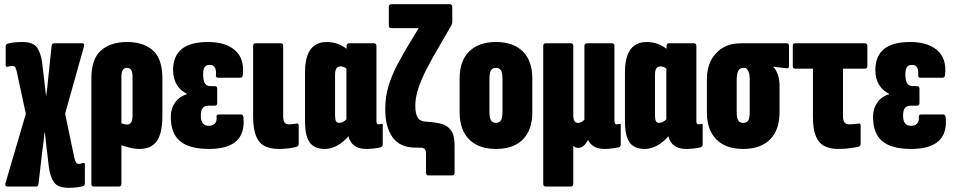

<svg xmlns="http://www.w3.org/2000/svg" viewBox="-20 -703 4540 914"><path d="M307 191Q255 191 237 164.5Q219 138 213 96L204 19Q201 -4 198.5 -26.5Q196 -49 194 -72H192Q190 -49 187 -26.5Q184 -4 181 19L163 175Q161 185 151 185H16Q2 185 6 169L103 -161L60 -361Q57 -375 53 -382Q49 -389 38 -389Q32 -389 26.5 -388Q21 -387 16 -385Q7 -383 7 -394V-482Q7 -492 16 -495Q29 -499 47 -501Q65 -503 85 -503Q138 -503 156 -477Q174 -451 180 -409L190 -326Q192 -306 194.5 -286.5Q197 -267 199 -247H200Q203 -267 205 -286.5Q207 -306 209 -326L226 -487Q228 -497 238 -497H371Q384 -497 380 -483L290 -162L334 49Q337 62 341.5 69.5Q346 77 354 77Q360 77 365.5 75.5Q371 74 376 73Q384 70 384 81V170Q384 180 375 183Q362 187 344.5 189Q327 191 307 191Z M426 185Q415 185 415 172V-331Q415 -422 460.5 -462.5Q506 -503 584 -503Q664 -503 708.5 -462.5Q753 -422 753 -331V-151Q753 -70 727 -32Q701 6 644 6Q621 6 593 -1Q565 -8 541 -19V-124Q552 -119 563 -114.5Q574 -110 584 -110Q597 -110 604 -120Q611 -130 611 -153V-337Q611 -359 604.5 -369.5Q598 -380 584 -380Q571 -380 564.5 -369.5Q558 -359 558 -337V172Q558 185 546 185Z M975 6Q881 6 837 -31Q793 -68 793 -147Q793 -186 813.5 -215Q834 -244 869 -254V-257Q838 -272 821 -300.5Q804 -329 804 -370Q804 -435 844.5 -469Q885 -503 970 -503Q1054 -503 1099 -463.5Q1144 -424 1136 -348Q1135 -333 1125 -333H1019Q1006 -333 1008 -346Q1012 -394 979 -394Q961 -394 954 -383.5Q947 -373 947 -349Q947 -319 955.5 -306Q964 -293 981 -293H1003Q1014 -293 1014 -280V-213Q1014 -200 1003 -200H972Q954 -200 945 -189Q936 -178 936 -152Q936 -128 945.5 -116Q955 -104 974 -104Q993 -104 1003 -115Q1013 -126 1011 -146Q1009 -158 1022 -158H1128Q1138 -158 1139 -143Q1146 -69 1105 -31.5Q1064 6 975 6Z M1305 6Q1267 6 1240 -7.5Q1213 -21 1199 -55Q1185 -89 1185 -149V-485Q1185 -497 1197 -497H1316Q1328 -497 1328 -485V-152Q1328 -128 1335 -119.5Q1342 -111 1357 -111Q1366 -111 1376 -112.5Q1386 -114 1393 -115Q1402 -116 1402 -105V-19Q1402 -8 1392 -4Q1377 0 1356 3Q1335 6 1305 6Z M1526 6Q1476 6 1454 -25.5Q1432 -57 1432 -126V-358Q1432 -407 1443.5 -439Q1455 -471 1478 -487Q1501 -503 1535 -503Q1566 -503 1592 -492.5Q1618 -482 1641 -462L1640 -368Q1629 -378 1619.5 -382.5Q1610 -387 1601 -387Q1592 -387 1586.5 -383Q1581 -379 1578 -370.5Q1575 -362 1575 -348V-155Q1575 -134 1579.5 -126Q1584 -118 1595 -118Q1605 -118 1616 -124.5Q1627 -131 1635 -142L1658 -81Q1634 -42 1598.5 -18Q1563 6 1526 6ZM1724 6Q1635 6 1635 -91V-104L1629 -117V-422L1630 -447V-484Q1630 -497 1642 -497H1760Q1772 -497 1772 -484V-130Q1772 -119 1774 -115Q1776 -111 1783 -111Q1787 -111 1790 -111.5Q1793 -112 1795 -113Q1802 -116 1802 -108V-16Q1802 -4 1790 -1Q1757 6 1724 6Z M2020 132Q2008 132 2008 119V30Q2008 12 2001.5 6Q1995 0 1983 0H1961Q1884 0 1849 -49Q1814 -98 1814 -182Q1814 -244 1829.5 -294Q1845 -344 1868.5 -389Q1892 -434 1918 -478L1973 -569H1843Q1831 -569 1831 -582V-670Q1831 -683 1843 -683H2121Q2133 -683 2133 -670V-600Q2133 -595 2131.5 -590Q2130 -585 2128 -581L2070 -481Q2040 -430 2014 -380.5Q1988 -331 1972.5 -285.5Q1957 -240 1957 -200Q1957 -162 1968.5 -143Q1980 -124 2017 -123Q2054 -121 2082.5 -113Q2111 -105 2127.5 -82Q2144 -59 2144 -10V119Q2144 132 2132 132Z M2341 6Q2259 6 2213.5 -39Q2168 -84 2168 -169V-330Q2168 -413 2213.5 -458Q2259 -503 2341 -503Q2424 -503 2469 -458Q2514 -413 2514 -330V-169Q2514 -84 2469 -39Q2424 6 2341 6ZM2341 -118Q2357 -118 2364.5 -130Q2372 -142 2372 -170V-328Q2372 -357 2364.5 -368.5Q2357 -380 2341 -380Q2325 -380 2317.5 -368.5Q2310 -357 2310 -328V-170Q2310 -142 2317.5 -130Q2325 -118 2341 -118Z M2578 185Q2566 185 2566 172V-484Q2566 -497 2578 -497H2697Q2709 -497 2709 -484V-157Q2709 -136 2714.5 -127Q2720 -118 2732 -118Q2740 -118 2747.5 -122Q2755 -126 2762 -133V-484Q2762 -497 2775 -497H2893Q2905 -497 2905 -484V-130Q2905 -120 2907.5 -115.5Q2910 -111 2917 -111Q2920 -111 2923 -111.5Q2926 -112 2929 -113Q2935 -115 2935 -107V-16Q2935 -4 2924 -1Q2907 2 2890.5 4Q2874 6 2858 6Q2830 6 2810 -4.5Q2790 -15 2780 -36V-38Q2770 -19 2758.5 -9Q2747 1 2733 1Q2725 1 2718.5 -2Q2712 -5 2709 -9V172Q2709 185 2697 185Z M3049 6Q2999 6 2977 -25.5Q2955 -57 2955 -126V-358Q2955 -407 2966.5 -439Q2978 -471 3001 -487Q3024 -503 3058 -503Q3089 -503 3115 -492.5Q3141 -482 3164 -462L3163 -368Q3152 -378 3142.5 -382.5Q3133 -387 3124 -387Q3115 -387 3109.5 -383Q3104 -379 3101 -370.5Q3098 -362 3098 -348V-155Q3098 -134 3102.5 -126Q3107 -118 3118 -118Q3128 -118 3139 -124.5Q3150 -131 3158 -142L3181 -81Q3157 -42 3121.5 -18Q3086 6 3049 6ZM3247 6Q3158 6 3158 -91V-104L3152 -117V-422L3153 -447V-484Q3153 -497 3165 -497H3283Q3295 -497 3295 -484V-130Q3295 -119 3297 -115Q3299 -111 3306 -111Q3310 -111 3313 -111.5Q3316 -112 3318 -113Q3325 -116 3325 -108V-16Q3325 -4 3313 -1Q3280 6 3247 6Z M3518 6Q3435 6 3390 -39.5Q3345 -85 3345 -169V-324Q3345 -403 3389 -450Q3433 -497 3509 -497H3725Q3736 -497 3736 -485V-390Q3736 -376 3725 -378L3662 -385V-383Q3675 -371 3683 -347Q3691 -323 3691 -294V-169Q3691 -85 3646 -39.5Q3601 6 3518 6ZM3518 -118Q3535 -118 3542 -130Q3549 -142 3549 -170V-326Q3549 -342 3546.5 -352Q3544 -362 3539.5 -369Q3535 -376 3529 -380H3517Q3502 -380 3494.5 -365.5Q3487 -351 3487 -322V-170Q3487 -142 3494 -130Q3501 -118 3518 -118Z M3968 6Q3932 6 3905 -7.5Q3878 -21 3864 -54Q3850 -87 3850 -147V-376H3766Q3754 -376 3754 -389V-484Q3754 -497 3765 -497H4098Q4109 -497 4109 -484V-389Q4109 -376 4098 -376H3993V-154Q3993 -128 4000.5 -119.5Q4008 -111 4026 -111Q4036 -111 4048 -112.5Q4060 -114 4068 -115Q4077 -116 4077 -106V-19Q4077 -8 4068 -5Q4052 -1 4027 2.5Q4002 6 3968 6Z M4318 6Q4224 6 4180 -31Q4136 -68 4136 -147Q4136 -186 4156.5 -215Q4177 -244 4212 -254V-257Q4181 -272 4164 -300.5Q4147 -329 4147 -370Q4147 -435 4187.5 -469Q4228 -503 4313 -503Q4397 -503 4442 -463.5Q4487 -424 4479 -348Q4478 -333 4468 -333H4362Q4349 -333 4351 -346Q4355 -394 4322 -394Q4304 -394 4297 -383.5Q4290 -373 4290 -349Q4290 -319 4298.5 -306Q4307 -293 4324 -293H4346Q4357 -293 4357 -280V-213Q4357 -200 4346 -200H4315Q4297 -200 4288 -189Q4279 -178 4279 -152Q4279 -128 4288.5 -116Q4298 -104 4317 -104Q4336 -104 4346 -115Q4356 -126 4354 -146Q4352 -158 4365 -158H4471Q4481 -158 4482 -143Q4489 -69 4448 -31.5Q4407 6 4318 6Z"/></svg>

Font: Sofia Sans Extra Condensed Black
Style: Regular
Weight: 900
Designer: Botio Nikoltchev, Ani Petrova
Foundry: lettersoup
Version: Version 4.101